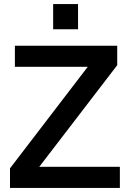

<svg xmlns="http://www.w3.org/2000/svg" viewBox="-20 -921 638 941"><path d="M29 0V-96L410 -593.5H53V-697H554.5V-601.5L172.5 -103.5H567.5V0ZM240.5 -777.5V-901H362.5V-777.5Z"/></svg>

Font: HK Grotesk SemiBold
Style: Regular
Weight: 600
Designer: Alfredo Marco Pradil
Foundry: Hanken Design Co.
Version: Version 3.001;FEAKit 1.0